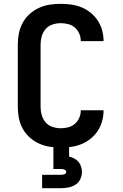

<svg xmlns="http://www.w3.org/2000/svg" viewBox="-20 -763 640 1003"><path d="M297 8Q268 8 239 3.5Q210 -1 183 -13.5Q156 -26 134 -46Q112 -66 98 -92Q84 -118 78.5 -147Q73 -176 73 -205V-530Q73 -559 78.5 -588Q84 -617 98 -643Q112 -669 134 -689Q156 -709 183 -721.5Q210 -734 239 -738.5Q268 -743 297 -743Q325 -743 353 -739Q381 -735 406.5 -724.5Q432 -714 454 -696Q476 -678 491 -655Q506 -632 513.5 -604.5Q521 -577 521 -550Q521 -549 521 -549Q521 -549 521 -548H402Q402 -549 402 -549Q402 -549 402 -549Q402 -569 394 -587.5Q386 -606 371 -619Q356 -632 336.5 -637Q317 -642 297 -642Q276 -642 254.5 -635Q233 -628 218.5 -611.5Q204 -595 198 -573.5Q192 -552 192 -530V-205Q192 -183 198 -161.5Q204 -140 218.5 -123.5Q233 -107 254.5 -100Q276 -93 297 -93Q317 -93 336.5 -98Q356 -103 371 -116Q386 -129 394 -147.5Q402 -166 402 -186Q402 -186 402 -186Q402 -186 402 -187H521Q521 -186 521 -186Q521 -186 521 -185Q521 -158 513.5 -130.5Q506 -103 491 -80Q476 -57 454 -39Q432 -21 406.5 -10.5Q381 0 353 4Q325 8 297 8ZM200 220V150H300Q304 150 308 149.5Q312 149 316 147.5Q320 146 323 142.5Q326 139 326 135Q326 131 323 127.5Q320 124 316 122.5Q312 121 308 120.5Q304 120 300 120H259V0H341V55Q355 58 368 65Q381 72 390 82.5Q399 93 403.5 107Q408 121 408 135Q408 155 399.5 173Q391 191 374.5 201.5Q358 212 338.5 216Q319 220 300 220Z"/></svg>

Font: Zed Sans Extended
Style: Bold
Weight: 700
Width: 7
Designer: Belleve Invis
Foundry: Belleve Invis
Version: Version 1.0.0; ttfautohint (v1.8.4)